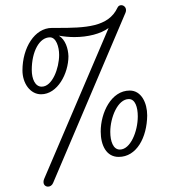

<svg xmlns="http://www.w3.org/2000/svg" viewBox="-20 -587 645 726"><path d="M433.1 -21.5C407.7 -21.5 397 -53.2 397 -88.4C397 -142.1 424.8 -212.4 467.3 -212.4C491.2 -212.4 501 -181.6 501 -147C501 -89.4 473.1 -21.5 433.1 -21.5ZM428.7 6.3C496.6 6.3 535.6 -66.9 536.6 -150.4C536.6 -198.2 514.2 -244.6 470.7 -244.6C400.4 -244.6 360.8 -160.6 360.8 -89.8C360.8 -38.1 381.8 6.3 428.7 6.3ZM137.7 -259.3C112.8 -259.3 100.1 -288.6 100.1 -322.8C100.1 -391.6 128.4 -445.8 168.9 -445.8C192.4 -445.8 203.6 -409.7 203.6 -379.4C203.6 -328.6 177.7 -259.3 137.7 -259.3ZM135.3 -230.5C197.3 -230.5 238.8 -308.6 238.8 -374.5C237.8 -403.3 227.5 -437 202.6 -452.1C222.2 -448.7 241.7 -446.8 261.2 -446.8C312.5 -446.8 360.4 -459 390.6 -481L147 89.4C145 93.8 144.5 97.7 144.5 101.1C144.5 112.3 152.3 118.7 161.6 118.7C168.9 118.7 176.8 114.3 180.7 105L454.6 -539.1C456.1 -542.5 456.5 -545.9 456.5 -548.8C456.5 -560.1 447.3 -567.4 438.5 -567.4C432.6 -567.4 427.2 -564.5 424.3 -558.1C390.1 -484.4 302.2 -481.4 196.8 -481.4H176.3C111.3 -481.4 64.9 -406.7 64.9 -320.8C64.9 -272 94.2 -230.5 135.3 -230.5Z"/></svg>

Font: Cutive Mono
Style: Regular
Weight: 400
Monospace: yes
Designer: Vernon Adams
Foundry: Vernon Adams
Version: Version 1.002